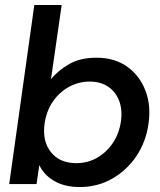

<svg xmlns="http://www.w3.org/2000/svg" viewBox="-20 -740 642 772"><path d="M301 12Q241 12 199.5 -11.5Q158 -35 138 -76L127 0H17L118 -720H228L185 -422Q214 -457 258.5 -482.5Q303 -508 368 -508Q440 -508 490.5 -472.5Q541 -437 564.5 -376.5Q588 -316 577 -242Q567 -170 528.5 -112.5Q490 -55 431 -21.5Q372 12 301 12ZM287 -84Q333 -84 371 -106Q409 -128 434 -165.5Q459 -203 466 -251Q473 -297 459.5 -333.5Q446 -370 415.5 -391Q385 -412 340 -412Q297 -412 258 -391Q219 -370 192.5 -331.5Q166 -293 159 -241Q150 -172 185 -128Q220 -84 287 -84Z"/></svg>

Font: Host Grotesk Medium
Style: Italic
Weight: 500
Italic angle: -8°
Designer: Doğukan Karapınar based on Poppins by Indian Type Foundry, Jonny Pinhorn
Foundry: Element Type
Version: Version 1.001; ttfautohint (v1.8.4.7-5d5b)